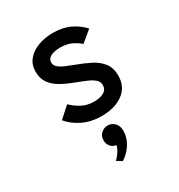

<svg xmlns="http://www.w3.org/2000/svg" viewBox="-189 -650 993 1064"><g transform="rotate(-30 308.0 -118.0)"><path d="M309 12Q246 12 193 -13.2Q140 -38.5 107.5 -78.5L177 -141Q198.5 -118.5 233.8 -98.5Q269 -78.5 315 -78.5Q352 -78.5 376.8 -92Q401.5 -105.5 401.5 -134.5Q401.5 -155 386 -169.5Q370.5 -184 342.8 -196.2Q315 -208.5 277.5 -222.5Q230.5 -240 194 -260.5Q157.5 -281 136.5 -310.8Q115.5 -340.5 115.5 -385.5Q115.5 -428.5 140.8 -459.2Q166 -490 209.2 -506.5Q252.5 -523 306 -523Q369 -523 415.5 -500.2Q462 -477.5 492.5 -443L422.5 -385Q402.5 -403 372.5 -417.8Q342.5 -432.5 299 -432.5Q262.5 -432.5 239.2 -420.5Q216 -408.5 216 -384.5Q216 -366.5 231.5 -353.2Q247 -340 272.8 -329Q298.5 -318 329.5 -306.5Q372 -291 411.8 -271Q451.5 -251 476.8 -219.5Q502 -188 502 -136.5Q502 -66.5 449.5 -27.2Q397 12 309 12ZM287 286.5 254 266Q263.5 258 279.2 236.8Q295 215.5 300.5 192Q277.5 188.5 264.5 172.5Q251.5 156.5 251.5 133.5Q251.5 106 270 89.5Q288.5 73 312 73Q336 73 354.8 91Q373.5 109 373.5 141.5Q373.5 185.5 349 224.2Q324.5 263 287 286.5Z"/></g></svg>

Font: Overpass Mono Light SemiBold
Style: Regular
Weight: 600
Monospace: yes
Version: Version 4.000